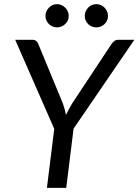

<svg xmlns="http://www.w3.org/2000/svg" viewBox="-20 -909 670 929"><path d="M336 -286.5 300.5 0H207L242.5 -285.5L53.5 -716.5H136Q148.5 -716.5 155.5 -710.5Q162.5 -704.5 166 -694.5L284.5 -407.5Q294 -379 299.5 -353.5Q305.5 -366.5 312.8 -379.8Q320 -393 328.5 -407.5L518.5 -694.5Q524 -703 532.2 -709.8Q540.5 -716.5 552.5 -716.5H630ZM312.5 -831.5Q312.5 -820 308 -810Q303.5 -800 295.5 -792.5Q287.5 -785 277.2 -780.8Q267 -776.5 255.5 -776.5Q244.5 -776.5 234.5 -780.8Q224.5 -785 216.8 -792.5Q209 -800 204.5 -810Q200 -820 200 -831.5Q200 -843.5 204.5 -853.8Q209 -864 216.8 -872Q224.5 -880 234.5 -884.5Q244.5 -889 255.5 -889Q267 -889 277.2 -884.5Q287.5 -880 295.5 -872Q303.5 -864 308 -853.8Q312.5 -843.5 312.5 -831.5ZM502.5 -831.5Q502.5 -820 498 -810Q493.5 -800 485.8 -792.5Q478 -785 467.8 -780.8Q457.5 -776.5 446 -776.5Q434.5 -776.5 424.2 -780.8Q414 -785 406.5 -792.5Q399 -800 394.5 -810Q390 -820 390 -831.5Q390 -843.5 394.5 -853.8Q399 -864 406.5 -872Q414 -880 424.2 -884.5Q434.5 -889 446 -889Q457.5 -889 467.8 -884.5Q478 -880 485.8 -872Q493.5 -864 498 -853.8Q502.5 -843.5 502.5 -831.5Z"/></svg>

Font: Lato 2
Style: Italic
Weight: 400
Italic angle: -7°
Designer: Lukasz Dziedzic with Adam Twardoch and Botio Nikoltchev
Foundry: tyPoland Lukasz Dziedzic
Version: Version 2.015; 2015-08-06; http://www.latofonts.com/